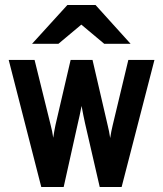

<svg xmlns="http://www.w3.org/2000/svg" viewBox="-20 -752 656 772"><path d="M146 0 15 -511H119L184 -248Q187.5 -235 189.8 -223.2Q192 -211.5 194 -198Q196.5 -213 198.2 -224.2Q200 -235.5 203 -249L264 -511H352L413 -248Q416 -235.5 418.5 -223.5Q421 -211.5 423 -197Q425.5 -211.5 427.5 -223Q429.5 -234.5 433 -248L496 -511H601L469 0H381L322 -256Q319 -269 315 -289.2Q311 -309.5 308 -326Q305 -309.5 300.5 -289.2Q296 -269 293 -256L236 0ZM109 -576 251 -732H364L505 -576H399L307 -653L215 -576Z"/></svg>

Font: Overpass Mono Light
Style: Regular
Weight: 300
Monospace: yes
Designer: Delve Withrington, Dave Bailey
Foundry: Delve Fonts LLC
Version: Version 4.000